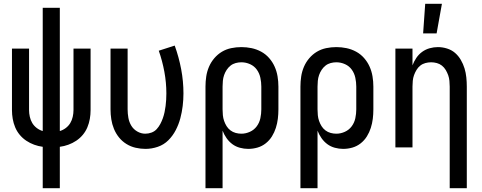

<svg xmlns="http://www.w3.org/2000/svg" viewBox="-20 -776 2540 1011"><path d="M205 215V-3Q182 -6 160 -14Q138 -22 118.5 -35Q99 -48 84 -66Q69 -84 60 -105.5Q51 -127 47 -150Q43 -173 43 -196V-520H133V-196Q133 -179 137 -161Q141 -143 150 -128Q159 -113 173.5 -102Q188 -91 205 -86V-735H295V-86Q312 -91 326.5 -102Q341 -113 350 -128Q359 -143 363 -161Q367 -179 367 -196V-520H457V-196Q457 -173 453 -150Q449 -127 440 -105.5Q431 -84 416 -66Q401 -48 381.5 -35Q362 -22 340 -14Q318 -6 295 -3V215Z M746 8Q720 8 694 2Q668 -4 645.5 -18Q623 -32 606.5 -52.5Q590 -73 580 -97.5Q570 -122 566 -148Q562 -174 562 -200V-520H652V-200Q652 -178 656 -155.5Q660 -133 671.5 -114Q683 -95 703 -83.5Q723 -72 745 -72Q762 -72 778 -78Q794 -84 805 -96Q816 -108 824 -123Q832 -138 837.5 -153.5Q843 -169 846.5 -185.5Q850 -202 852 -218Q854 -234 855 -250.5Q856 -267 856 -284Q856 -341 845.5 -398Q835 -455 816 -509L900 -536Q922 -475 934 -411.5Q946 -348 946 -284Q946 -251 942 -218Q938 -185 929.5 -153Q921 -121 905.5 -91Q890 -61 866.5 -37.5Q843 -14 811 -3Q779 8 746 8Z M1062 215V-320Q1062 -347 1066 -373.5Q1070 -400 1080.5 -424.5Q1091 -449 1108.5 -469.5Q1126 -490 1148.5 -503.5Q1171 -517 1197.5 -522.5Q1224 -528 1251 -528Q1278 -528 1304.5 -522.5Q1331 -517 1355 -504Q1379 -491 1397 -470.5Q1415 -450 1426 -425.5Q1437 -401 1441.5 -374Q1446 -347 1446 -320V-200Q1446 -175 1443 -150.5Q1440 -126 1432.5 -102.5Q1425 -79 1412 -58Q1399 -37 1379.5 -21.5Q1360 -6 1336 1Q1312 8 1287 8Q1265 8 1243 2Q1221 -4 1203.5 -17Q1186 -30 1173 -48.5Q1160 -67 1152 -88V215ZM1251 -72Q1274 -72 1296 -82Q1318 -92 1332 -111Q1346 -130 1351 -153.5Q1356 -177 1356 -200V-320Q1356 -343 1351 -366.5Q1346 -390 1332.5 -409Q1319 -428 1297 -438Q1275 -448 1251 -448Q1236 -448 1221 -444Q1206 -440 1194 -430.5Q1182 -421 1173.5 -408Q1165 -395 1160 -380.5Q1155 -366 1153.5 -350.5Q1152 -335 1152 -320V-200Q1152 -185 1153.5 -169.5Q1155 -154 1160 -139.5Q1165 -125 1173 -112Q1181 -99 1193.5 -89.5Q1206 -80 1221 -76Q1236 -72 1251 -72Z M1562 215V-320Q1562 -347 1566 -373.5Q1570 -400 1580.5 -424.5Q1591 -449 1608.5 -469.5Q1626 -490 1648.5 -503.5Q1671 -517 1697.5 -522.5Q1724 -528 1751 -528Q1778 -528 1804.5 -522.5Q1831 -517 1855 -504Q1879 -491 1897 -470.5Q1915 -450 1926 -425.5Q1937 -401 1941.5 -374Q1946 -347 1946 -320V-200Q1946 -175 1943 -150.5Q1940 -126 1932.5 -102.5Q1925 -79 1912 -58Q1899 -37 1879.5 -21.5Q1860 -6 1836 1Q1812 8 1787 8Q1765 8 1743 2Q1721 -4 1703.5 -17Q1686 -30 1673 -48.5Q1660 -67 1652 -88V215ZM1751 -72Q1774 -72 1796 -82Q1818 -92 1832 -111Q1846 -130 1851 -153.5Q1856 -177 1856 -200V-320Q1856 -343 1851 -366.5Q1846 -390 1832.5 -409Q1819 -428 1797 -438Q1775 -448 1751 -448Q1736 -448 1721 -444Q1706 -440 1694 -430.5Q1682 -421 1673.5 -408Q1665 -395 1660 -380.5Q1655 -366 1653.5 -350.5Q1652 -335 1652 -320V-200Q1652 -185 1653.5 -169.5Q1655 -154 1660 -139.5Q1665 -125 1673 -112Q1681 -99 1693.5 -89.5Q1706 -80 1721 -76Q1736 -72 1751 -72Z M2348 215V-320Q2348 -335 2346.5 -350.5Q2345 -366 2340 -380Q2335 -394 2327 -407.5Q2319 -421 2307 -430.5Q2295 -440 2280 -444Q2265 -448 2250 -448Q2235 -448 2220 -444Q2205 -440 2193 -430.5Q2181 -421 2173 -407.5Q2165 -394 2160 -380Q2155 -366 2153.5 -350.5Q2152 -335 2152 -320V0H2062V-520H2152V-432Q2160 -453 2172.5 -471.5Q2185 -490 2203 -503Q2221 -516 2242.5 -522Q2264 -528 2286 -528Q2310 -528 2334 -520.5Q2358 -513 2376 -497.5Q2394 -482 2406.5 -460.5Q2419 -439 2426 -416Q2433 -393 2435.5 -368.5Q2438 -344 2438 -320V215ZM2208 -600 2219 -756H2307L2279 -600Z"/></svg>

Font: Iosevka Curly Medium
Style: Regular
Weight: 500
Monospace: yes
Designer: Belleve Invis
Foundry: Belleve Invis
Version: Version 22.1.2; ttfautohint (v1.8.4)